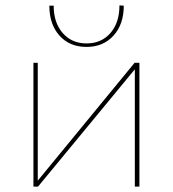

<svg xmlns="http://www.w3.org/2000/svg" viewBox="-20 -692 640 712"><path d="M301 -518Q238 -518 200.5 -560Q163 -602 163 -671H179Q179 -608 212.5 -569.5Q246 -531 301 -531Q356 -531 389.5 -569.5Q423 -608 423 -672L439 -671Q439 -602 401 -560Q363 -518 301 -518ZM497 -459V0H480V-435L121 0H104V-459H120V-22L479 -459Z"/></svg>

Font: EauTestSC Thin
Style: Regular
Weight: 250
Designer: Christian Thalmann (Catharsis Fonts)
Version: Version 0.001;PS 000.001;hotconv 1.0.88;makeotf.lib2.5.64775